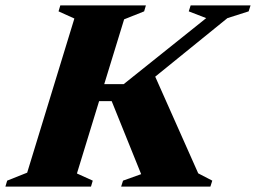

<svg xmlns="http://www.w3.org/2000/svg" viewBox="-55 -690 946 710"><path d="M220 -621.5 161.5 -648 168 -670H484.5L478 -648L404 -618.5L330.5 -379H402.5L707.5 -623L643 -648L650 -670H871.5L864.5 -648L786 -623L519 -406.5L678 -49L730 -22L723 0H393L400 -22L467 -46L358 -316H311.5L229.5 -48.5L288 -22L281.5 0H-35L-28.5 -22L45.5 -51.5Z"/></svg>

Font: Newsreader Text ExtraBold
Style: Italic
Weight: 800
Italic angle: -17°
Designer: Hugues Gentile
Foundry: Production Type
Version: Version 1.001